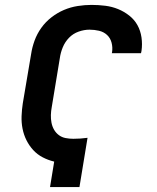

<svg xmlns="http://www.w3.org/2000/svg" viewBox="-20 -763 640 783"><path d="M184 0 201 -104Q176 -110 154 -121.5Q132 -133 115.5 -151Q99 -169 88 -191Q77 -213 72 -238Q67 -263 68 -289.5Q69 -316 73 -342L107 -543Q111 -570 121 -597.5Q131 -625 148.5 -649.5Q166 -674 190 -692.5Q214 -711 241 -722.5Q268 -734 297 -738.5Q326 -743 353 -743Q382 -743 409.5 -739.5Q437 -736 461.5 -726Q486 -716 507 -699.5Q528 -683 540.5 -660.5Q553 -638 557 -610.5Q561 -583 557 -555L555 -546H436L437 -550Q440 -570 435 -589Q430 -608 416.5 -620.5Q403 -633 384 -637.5Q365 -642 345 -642Q323 -642 300.5 -634Q278 -626 261.5 -609Q245 -592 236 -570Q227 -548 224 -526L191 -326Q188 -310 187.5 -294Q187 -278 190 -262.5Q193 -247 200.5 -234Q208 -221 220 -212Q232 -203 247.5 -200Q263 -197 279 -197Q293 -197 308 -198Q323 -199 337 -201L304 0Z"/></svg>

Font: Iosevka Aile Oblique
Style: Bold
Weight: 700
Italic angle: -9°
Designer: Belleve Invis
Foundry: Belleve Invis
Version: Version 31.1.0; ttfautohint (v1.8.4)